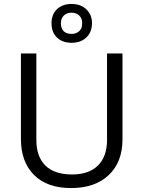

<svg xmlns="http://www.w3.org/2000/svg" viewBox="-20 -930 716 959"><path d="M591.8 -663.1V-233.9Q591.8 -120.6 523.2 -55.7Q454.6 9.3 335 9.3Q215.3 9.3 149.9 -56.2Q84.5 -121.6 84.5 -235.8V-663.1H161.6V-230.5Q161.6 -147.5 206.8 -103Q252 -58.6 340.3 -58.6Q423.8 -58.6 469.2 -103.3Q514.6 -147.9 514.6 -231.4V-663.1ZM439.5 -814.5Q439.5 -770 411.6 -743.2Q383.8 -716.3 337.4 -716.3Q291.5 -716.3 264.4 -742.7Q237.3 -769 237.3 -813.5Q237.3 -857.9 264.6 -884Q292 -910.2 337.4 -910.2Q383.3 -910.2 411.4 -883.3Q439.5 -856.4 439.5 -814.5ZM390.6 -813.5Q390.6 -838.9 375.5 -852.8Q360.4 -866.7 337.4 -866.7Q314.5 -866.7 299.3 -852.8Q284.2 -838.9 284.2 -813.5Q284.2 -788.1 297.9 -774.4Q311.5 -760.7 337.4 -760.7Q360.8 -760.7 375.7 -774.4Q390.6 -788.1 390.6 -813.5Z"/></svg>

Font: Bpm'online Open Sans
Style: Regular
Weight: 400
Foundry: Ascender Corporation
Version: Version 1.10